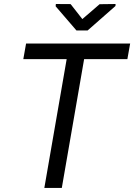

<svg xmlns="http://www.w3.org/2000/svg" viewBox="-20 -925 661 945"><path d="M606.9 -633.8H394L284.2 0H198.2L308.1 -633.8H94.7L108.4 -710.9H620.6ZM385.3 -831.1 470.2 -904.3 548.8 -905.3 548.3 -895.5 411.1 -774.9H356.4L253.9 -894L254.9 -905.3L327.6 -904.8Z"/></svg>

Font: Roboto Mono
Style: Italic
Weight: 400
Designer: Google
Version: Version 2.000985; 2015; ttfautohint (v1.3)